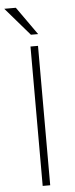

<svg xmlns="http://www.w3.org/2000/svg" viewBox="-70 -961 390 992"><g transform="rotate(-5 125.5 -464.5)"><path d="M110 0V-723H149V0ZM117.5 -783.5 -8 -929H52L155 -783.5Z"/></g></svg>

Font: Public Sans Thin Thin
Style: Regular
Weight: 250
Version: Version 2.001